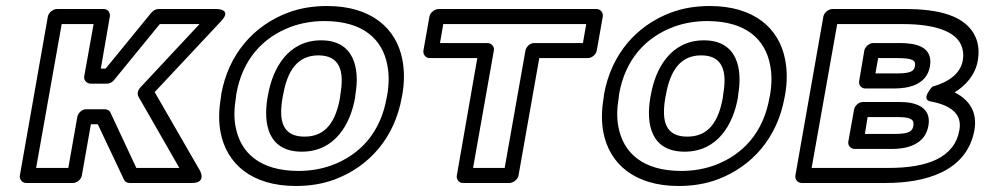

<svg xmlns="http://www.w3.org/2000/svg" viewBox="-20 -583 3272 638"><path d="M328 -220H266C251 -220 239 -206 237 -195L207 -25H100L185 -503H291L260 -330C257 -315 270 -305 281 -305H336C345 -305 353 -310 359 -317L511 -503H643L446 -292C438 -283 435 -271 440 -262L576 -25H433L347 -209C344 -216 336 -220 328 -220ZM305 -170 392 14C395 21 402 25 411 25H618C667 25 645 -15 645 -15L494 -277L715 -513C752 -552 702 -553 702 -553H506C498 -553 489 -548 483 -541L331 -355H315L345 -528C347 -539 340 -553 325 -553H169C158 -553 142 -543 139 -528L46 0C44 11 52 25 67 25H223C234 25 249 15 252 0L282 -170Z M765 -269C785 -385 853 -459 947 -494C980 -506 1017 -513 1058 -513C1187 -513 1251 -452 1267 -367C1273 -337 1273 -305 1267 -269L1265 -259C1245 -143 1177 -69 1083 -34C1050 -22 1013 -15 972 -15C843 -15 779 -76 763 -161C757 -191 758 -223 764 -259ZM715 -269 714 -259C707 -218 706 -179 713 -143C733 -39 816 35 963 35C1010 35 1053 28 1093 13C1207 -30 1291 -125 1315 -259L1317 -269C1324 -310 1324 -349 1317 -385C1297 -489 1214 -563 1067 -563C1020 -563 977 -556 937 -541C823 -498 739 -403 715 -269ZM1161 -269C1176 -356 1157 -449 1047 -449C937 -449 886 -355 871 -269L869 -259C854 -171 871 -79 983 -79C1094 -79 1145 -172 1160 -259ZM1111 -269 1110 -259C1096 -180 1063 -129 992 -129C920 -129 905 -179 919 -259L921 -269C935 -347 968 -399 1038 -399C1109 -399 1125 -347 1111 -269Z M1917 -440H1755C1740 -440 1728 -426 1726 -415L1657 -25H1552L1621 -415C1624 -430 1611 -440 1600 -440H1442L1453 -503H1928ZM1934 -390C1945 -390 1960 -400 1963 -415L1983 -528C1985 -539 1977 -553 1962 -553H1437C1426 -553 1410 -543 1407 -528L1387 -415C1385 -404 1393 -390 1408 -390H1566L1498 0C1496 11 1503 25 1518 25H1673C1684 25 1700 15 1703 0L1772 -390Z M2037 -269C2057 -385 2125 -459 2219 -494C2252 -506 2289 -513 2330 -513C2459 -513 2523 -452 2539 -367C2545 -337 2545 -305 2539 -269L2537 -259C2517 -143 2449 -69 2355 -34C2322 -22 2285 -15 2244 -15C2115 -15 2051 -76 2035 -161C2029 -191 2030 -223 2036 -259ZM1987 -269 1986 -259C1979 -218 1978 -179 1985 -143C2005 -39 2088 35 2235 35C2282 35 2325 28 2365 13C2479 -30 2563 -125 2587 -259L2589 -269C2596 -310 2596 -349 2589 -385C2569 -489 2486 -563 2339 -563C2292 -563 2249 -556 2209 -541C2095 -498 2011 -403 1987 -269ZM2433 -269C2448 -356 2429 -449 2319 -449C2209 -449 2158 -355 2143 -269L2141 -259C2126 -171 2143 -79 2255 -79C2366 -79 2417 -172 2432 -259ZM2383 -269 2382 -259C2368 -180 2335 -129 2264 -129C2192 -129 2177 -179 2191 -259L2193 -269C2207 -347 2240 -399 2310 -399C2381 -399 2397 -347 2383 -269Z M3179 -381C3171 -338 3132 -310 3078 -295C3078 -295 3038 -252 3072 -246C3137 -234 3178 -206 3168 -151C3152 -59 3062 -25 2933 -25H2677L2762 -503H2980C3083 -503 3154 -480 3174 -433C3180 -419 3183 -402 3179 -381ZM3229 -381C3234 -410 3232 -436 3222 -459C3190 -533 3095 -553 2989 -553H2746C2735 -553 2719 -543 2716 -528L2623 0C2621 11 2629 25 2644 25H2924C3053 25 3193 -12 3218 -151C3229 -214 3197 -254 3152 -276C3188 -298 3221 -334 3229 -381ZM3065 -165C3076 -226 3024 -244 2972 -244H2847C2832 -244 2820 -230 2818 -219L2799 -113C2796 -98 2809 -88 2820 -88H2944C2993 -88 3054 -102 3065 -165ZM3015 -165C3012 -147 3002 -138 2953 -138H2854L2863 -194H2963C3011 -194 3018 -183 3015 -165ZM3070 -362C3082 -430 3020 -440 2969 -440H2882C2867 -440 2854 -426 2852 -415L2835 -314C2832 -299 2844 -289 2855 -289H2951C2997 -289 3059 -300 3070 -362ZM3020 -362C3017 -348 3009 -339 2960 -339H2889L2898 -390H2960C3015 -390 3024 -382 3020 -362Z"/></svg>

Font: Asimov
Style: WidOuIt
Weight: 500
Designer: Google
Version: Version 2.000980; 2014